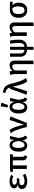

<svg xmlns="http://www.w3.org/2000/svg" viewBox="2460 -3324 1079 6040"><g transform="rotate(-90 3000.0 -303.5)"><path d="M308 -234Q248 -234 221 -215.5Q194 -197 194 -158Q194 -118 228 -95Q262 -72 324 -72Q422 -72 502 -124L557 -55Q513 -24 451.5 -5.5Q390 13 316 13Q209 13 142.5 -30Q76 -73 76 -151Q76 -210 109.5 -241.5Q143 -273 211 -282Q154 -295 125 -325.5Q96 -356 96 -400Q96 -467 158 -504.5Q220 -542 316 -542Q374 -542 429.5 -528.5Q485 -515 526 -487L474 -423Q414 -458 325 -458Q211 -458 211 -387Q211 -354 238 -334.5Q265 -315 315 -315H414L402 -234Z M1087 -441V-152Q1087 -116 1097.5 -98.5Q1108 -81 1134 -73L1098 13Q1035 -1 1005.5 -36Q976 -71 976 -139V-441H817V0H707V-441Q682 -440 665 -437.5Q648 -435 627 -428L605 -509Q630 -520 658.5 -524Q687 -528 728 -528H1165V-441Z M1615 -385 1641 -528H1742L1679 -260L1705 -132Q1710 -107 1721 -94.5Q1732 -82 1754 -75L1716 14Q1633 0 1618 -81L1608 -136Q1564 13 1444 13Q1352 13 1301 -57Q1250 -127 1250 -260Q1250 -386 1303.5 -464Q1357 -542 1452 -542Q1522 -542 1562 -504.5Q1602 -467 1615 -385ZM1366 -260Q1366 -72 1460 -72Q1499 -72 1532 -114Q1565 -156 1585 -267Q1567 -372 1538.5 -414Q1510 -456 1464 -456Q1417 -456 1391.5 -406Q1366 -356 1366 -260Z M1826 -503 1933 -541Q1984 -481 2026 -362.5Q2068 -244 2096 -91L2247 -542L2358 -517L2156 0H2024Q1988 -167 1935 -309Q1882 -451 1826 -503Z M2815 -385 2841 -528H2942L2879 -260L2905 -132Q2910 -107 2921 -94.5Q2932 -82 2954 -75L2916 14Q2833 0 2818 -81L2808 -136Q2764 13 2644 13Q2552 13 2501 -57Q2450 -127 2450 -260Q2450 -386 2503.5 -464Q2557 -542 2652 -542Q2722 -542 2762 -504.5Q2802 -467 2815 -385ZM2566 -260Q2566 -72 2660 -72Q2699 -72 2732 -114Q2765 -156 2785 -267Q2767 -372 2738.5 -414Q2710 -456 2664 -456Q2617 -456 2591.5 -406Q2566 -356 2566 -260ZM2791 -800 2717 -593 2640 -605 2677 -823Z M3268 -528Q3253 -574 3233.5 -602Q3214 -630 3181.5 -647Q3149 -664 3095 -672L3110 -754Q3197 -742 3250 -712.5Q3303 -683 3335.5 -629Q3368 -575 3390 -483Q3434 -299 3474.5 -192.5Q3515 -86 3571 -25L3458 13Q3404 -58 3365.5 -168Q3327 -278 3296 -446L3149 14L3040 -11L3227 -528Z M4114 -385V203L4002 216V-329Q4002 -378 3996.5 -404.5Q3991 -431 3974.5 -443.5Q3958 -456 3926 -456Q3891 -456 3858.5 -433.5Q3826 -411 3803 -378V0H3691V-365Q3691 -437 3666 -526L3770 -541Q3777 -528 3784 -503.5Q3791 -479 3794 -457Q3828 -498 3873.5 -520Q3919 -542 3966 -542Q4040 -542 4077 -501.5Q4114 -461 4114 -385Z M4549 -74Q4599 -81 4625 -102.5Q4651 -124 4660.5 -161.5Q4670 -199 4670 -261Q4670 -373 4645 -528H4746Q4773 -393 4773 -255Q4773 -136 4719 -70Q4665 -4 4549 9V203L4453 216V9Q4341 -1 4288.5 -56.5Q4236 -112 4236 -197V-528H4338V-202Q4338 -142 4364.5 -111.5Q4391 -81 4453 -74V-528H4549Z M5314 -385V203L5202 216V-329Q5202 -378 5196.5 -404.5Q5191 -431 5174.5 -443.5Q5158 -456 5126 -456Q5091 -456 5058.5 -433.5Q5026 -411 5003 -378V0H4891V-365Q4891 -437 4866 -526L4970 -541Q4977 -528 4984 -503.5Q4991 -479 4994 -457Q5028 -498 5073.5 -520Q5119 -542 5166 -542Q5240 -542 5277 -501.5Q5314 -461 5314 -385Z M5966 -445 5852 -453Q5892 -426 5914.5 -376Q5937 -326 5937 -256Q5937 -133 5874 -60Q5811 13 5700 13Q5587 13 5524 -61Q5461 -135 5461 -263Q5461 -388 5528 -461.5Q5595 -535 5716 -535Q5803 -535 5966 -528ZM5819 -264Q5819 -403 5756 -456Q5697 -456 5659 -440Q5621 -424 5600 -381.5Q5579 -339 5579 -263Q5579 -166 5609 -119.5Q5639 -73 5700 -73Q5760 -73 5789.5 -119.5Q5819 -166 5819 -264Z"/></g></svg>

Font: Fira Mono Medium
Style: Regular
Weight: 500
Designer: Carrois Corporate & Edenspiekermann AG
Foundry: Carrois Corporate GbR & Edenspiekermann AG
Version: Version 3.206